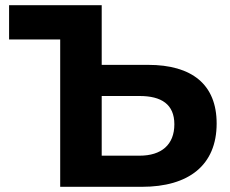

<svg xmlns="http://www.w3.org/2000/svg" viewBox="-20 -720 885 740"><path d="M372 -470V-700H15V-568H212V0H527C707 0 815 -83 815 -244C815 -395 719 -470 551 -470ZM372 -120V-350H518C602 -350 652 -318 652 -241C652 -162 602 -120 518 -120Z"/></svg>

Font: Talent SemiBold
Style: Bold
Weight: 700
Designer: Mike Powis
Version: Version 1.001;hotconv 1.0.109;makeotfexe 2.5.65596